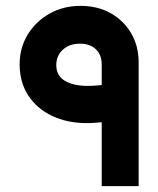

<svg xmlns="http://www.w3.org/2000/svg" viewBox="-20 -635 540 655"><path d="M327 0V-218Q316 -217 303 -216Q290 -215 276 -215Q209 -215 157 -240Q105 -265 76 -310Q47 -355 47 -415Q47 -472 74.5 -517Q102 -562 149 -588.5Q196 -615 255 -615Q313 -615 357.5 -590Q402 -565 427.5 -521.5Q453 -478 453 -422V0ZM327 -345V-415Q327 -448 307 -467Q287 -486 253 -486Q217 -486 194.5 -465.5Q172 -445 172 -413Q172 -377 201 -359.5Q230 -342 279 -342Q293 -342 306 -343Q319 -344 327 -345Z"/></svg>

Font: Reem Kufi Fun SemiBold
Style: Regular
Weight: 600
Designer: Khaled Hosny
Version: Version 1.005